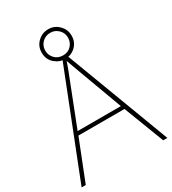

<svg xmlns="http://www.w3.org/2000/svg" viewBox="-213 -1008 1002 1119"><g transform="rotate(-30 288.5 -448.0)"><path d="M549 0 445 -271H135L28 0H0L282 -716H307L577 0ZM325 -594Q319 -611 311 -632.5Q303 -654 293 -682Q286 -660 277 -636.5Q268 -613 260 -593L144 -296H435ZM292 -696Q252 -696 221.5 -723.5Q191 -751 191 -796Q191 -839 221 -867.5Q251 -896 292 -896Q333 -896 362.5 -866.5Q392 -837 392 -796Q392 -752 362.5 -724Q333 -696 292 -696ZM292 -720Q326 -720 347 -742.5Q368 -765 368 -796Q368 -828 345.5 -850Q323 -872 292 -872Q259 -872 237 -850Q215 -828 215 -796Q215 -765 236.5 -742.5Q258 -720 292 -720Z"/></g></svg>

Font: Noto Sans Bengali Thin
Style: Regular
Weight: 100
Designer: Jelle Bosma - Monotype Design Team
Foundry: Monotype Imaging Inc.
Version: Version 2.003; ttfautohint (v1.8.4.7-5d5b)